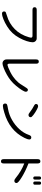

<svg xmlns="http://www.w3.org/2000/svg" viewBox="1558 -2376 884 4040"><g transform="rotate(90 2000.0 -356.0)"><path d="M869.1 -598.6Q869.1 -551.8 844.7 -475.1Q820.3 -398.4 775.4 -317.4Q730.5 -236.3 673.8 -175.8Q617.2 -115.2 537.1 -64.9Q457 -14.6 382.3 14.6Q307.6 43.9 268.6 43.9Q220.7 43.9 220.7 -2.9Q220.7 -26.4 238.3 -35.2Q255.9 -43.9 314.5 -61.5Q472.7 -107.4 591.8 -224.1Q710.9 -340.8 763.7 -523.4Q772.5 -552.7 772.5 -565.4Q772.5 -597.7 732.4 -597.7H187.5Q131.8 -597.7 131.8 -642.6Q131.8 -686.5 187.5 -686.5H786.1Q821.3 -686.5 845.2 -661.6Q869.1 -636.7 869.1 -598.6Z M1590.8 -187.5Q1655.3 -232.4 1714.8 -298.8Q1741.2 -328.1 1787.1 -404.3Q1817.4 -454.1 1835 -477.5Q1852.5 -501 1866.2 -501Q1910.2 -501 1910.2 -456.1Q1910.2 -431.6 1875.5 -375Q1840.8 -318.4 1787.1 -254.4Q1733.4 -190.4 1679.7 -145.5Q1626 -100.6 1552.2 -59.1Q1478.5 -17.6 1412.1 7.8Q1345.7 33.2 1314.5 33.2Q1279.3 33.2 1254.9 8.8Q1230.5 -15.6 1230.5 -50.8V-674.8Q1230.5 -730.5 1276.4 -730.5Q1320.3 -730.5 1320.3 -674.8V-107.4Q1320.3 -71.3 1348.6 -71.3Q1358.4 -71.3 1401.9 -88.4Q1445.3 -105.5 1498 -132.3Q1550.8 -159.2 1590.8 -187.5Z M2446.3 -561.5Q2446.3 -513.7 2396.5 -513.7Q2378.9 -513.7 2352.5 -534.2Q2258.8 -604.5 2209 -627Q2168 -647.5 2168 -670.9Q2168 -715.8 2218.8 -715.8Q2237.3 -715.8 2294.4 -684.6Q2351.6 -653.3 2398.9 -616.7Q2446.3 -580.1 2446.3 -561.5ZM2915 -527.3Q2915 -498 2879.9 -425.8Q2724.6 -113.3 2349.6 -4.9Q2250 25.4 2208 25.4Q2158.2 25.4 2158.2 -24.4Q2158.2 -48.8 2176.8 -60.5Q2190.4 -69.3 2282.2 -85Q2395.5 -105.5 2505.4 -168Q2615.2 -230.5 2698.2 -321.8Q2781.2 -413.1 2817.4 -517.6Q2835 -572.3 2869.1 -572.3Q2915 -572.3 2915 -527.3Z M3726.6 -778.3Q3758.8 -778.3 3758.8 -742.2V-648.4Q3758.8 -614.3 3726.6 -614.3Q3693.4 -614.3 3693.4 -648.4V-742.2Q3693.4 -778.3 3726.6 -778.3ZM3833 -778.3Q3866.2 -778.3 3866.2 -742.2V-648.4Q3866.2 -614.3 3833 -614.3Q3799.8 -614.3 3799.8 -648.4V-742.2Q3799.8 -778.3 3833 -778.3ZM3704.1 -375Q3831.1 -297.9 3831.1 -262.7Q3831.1 -215.8 3781.2 -215.8Q3759.8 -215.8 3724.6 -245.1Q3579.1 -364.3 3418.9 -424.8V10.7Q3418.9 65.4 3375 65.4Q3329.1 65.4 3329.1 10.7V-708Q3329.1 -763.7 3375 -763.7Q3418.9 -763.7 3418.9 -708V-513.7Q3581.1 -450.2 3704.1 -375Z"/></g></svg>

Font: jf-openhuninn-1.1
Style: Regular
Weight: 400
Designer: [Kosugi Maru]
      Designed by Motoya company      

      [Varela Round]
      Joe Prince(Latin component); Avraham Co
Foundry: justfont CO.,LTD.
Version: 1.1